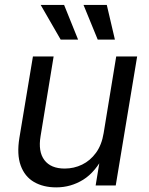

<svg xmlns="http://www.w3.org/2000/svg" viewBox="-20 -770 617 797"><path d="M213.4 7.8Q159.7 7.8 121.1 -14.6Q82.5 -37.1 65.9 -83Q49.3 -128.9 60.5 -197.8L116.7 -535.6H202.6L148.4 -204.6Q137.7 -140.6 164.3 -105.5Q190.9 -70.3 248.5 -70.3Q287.1 -70.3 320.8 -86.7Q354.5 -103 378.4 -135.7Q402.3 -168.5 410.2 -217.3L462.4 -535.6H549.3L460.4 0H377L398.4 -129.9H414.1Q376.5 -55.7 325.2 -23.9Q273.9 7.8 213.4 7.8ZM385.7 -605.5 326.7 -749.5H423.3L457 -605.5ZM231.9 -605.5 148.9 -749.5H246.1L304.2 -605.5Z"/></svg>

Font: Inter 20pt
Style: Italic
Weight: 400
Italic angle: -9.3988°
Version: Version 4.001;git-66647c0bb